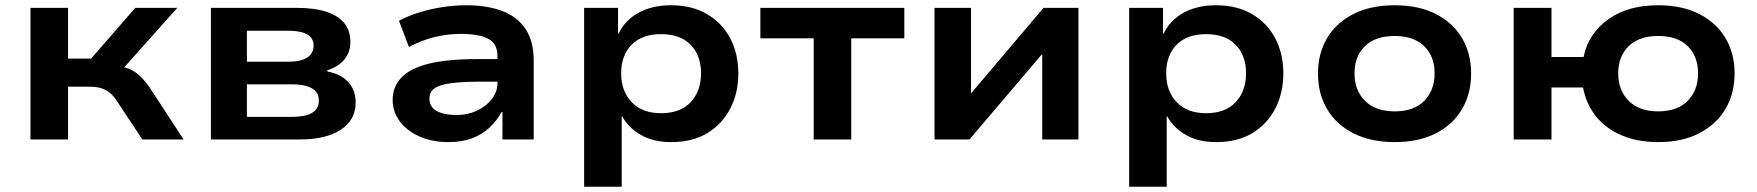

<svg xmlns="http://www.w3.org/2000/svg" viewBox="-20 -531 6690 731"><path d="M96 0V-501H239V-308H327L495 -501H655L429 -248L416 -281Q448 -278 470 -269.5Q492 -261 511.5 -243Q531 -225 551 -196L679 0H522L426 -145Q413 -165 399 -177Q385 -189 366 -195Q347 -201 318 -201H239V0Z M783 0V-501H1110Q1179 -501 1224.5 -485.5Q1270 -470 1292 -441.5Q1314 -413 1314 -371Q1314 -333 1291.5 -305Q1269 -277 1225 -263L1227 -259Q1265 -251 1288.5 -234Q1312 -217 1323 -193.5Q1334 -170 1334 -140Q1334 -75 1278 -37.5Q1222 0 1121 0ZM920 -86H1091Q1141 -86 1167.5 -101Q1194 -116 1194 -148Q1194 -180 1167 -195Q1140 -210 1092 -210H920ZM920 -296H1079Q1125 -296 1149.5 -312Q1174 -328 1174 -357Q1174 -386 1149.5 -400Q1125 -414 1078 -414H920Z M1687 10Q1626 10 1578 -11Q1530 -32 1502.5 -68.5Q1475 -105 1475 -150Q1475 -201 1508.5 -236Q1542 -271 1612.5 -288.5Q1683 -306 1795 -306H1893V-220H1803Q1752 -220 1716.5 -216.5Q1681 -213 1658.5 -206Q1636 -199 1625.5 -187Q1615 -175 1615 -156Q1615 -123 1643.5 -108Q1672 -93 1719 -93Q1760 -93 1795.5 -109.5Q1831 -126 1852.5 -154Q1874 -182 1874 -214V-318Q1874 -365 1838.5 -383.5Q1803 -402 1735 -402Q1686 -402 1637 -390.5Q1588 -379 1537 -352L1499 -452Q1537 -472 1578.5 -484.5Q1620 -497 1665 -504Q1710 -511 1756 -511Q1835 -511 1892.5 -489Q1950 -467 1981 -420.5Q2012 -374 2012 -299V0H1893V-104L1890 -105Q1872 -72 1844.5 -46Q1817 -20 1778.5 -5Q1740 10 1687 10Z M2204 180V-501H2333V-403H2335Q2361 -456 2413 -483.5Q2465 -511 2534 -511Q2614 -511 2671.5 -477.5Q2729 -444 2760 -385.5Q2791 -327 2791 -251Q2791 -177 2760.5 -118Q2730 -59 2673.5 -24.5Q2617 10 2535 10Q2468 10 2420.5 -17Q2373 -44 2349 -88H2347V180ZM2497 -100Q2570 -100 2609.5 -142Q2649 -184 2649 -252Q2649 -320 2609.5 -360.5Q2570 -401 2497 -401Q2424 -401 2384.5 -360.5Q2345 -320 2345 -252Q2345 -184 2385 -142Q2425 -100 2497 -100Z M3078 0V-385H2875V-501H3423V-385H3221V0Z M3538 0V-501H3677V-166H3669L3953 -501H4086V0H3948V-335H3956L3671 0Z M4279 180V-501H4408V-403H4410Q4436 -456 4488 -483.5Q4540 -511 4609 -511Q4689 -511 4746.5 -477.5Q4804 -444 4835 -385.5Q4866 -327 4866 -251Q4866 -177 4835.5 -118Q4805 -59 4748.5 -24.5Q4692 10 4610 10Q4543 10 4495.5 -17Q4448 -44 4424 -88H4422V180ZM4572 -100Q4645 -100 4684.5 -142Q4724 -184 4724 -252Q4724 -320 4684.5 -360.5Q4645 -401 4572 -401Q4499 -401 4459.5 -360.5Q4420 -320 4420 -252Q4420 -184 4460 -142Q4500 -100 4572 -100Z M5290 10Q5200 10 5134 -23Q5068 -56 5033 -115Q4998 -174 4998 -251Q4998 -328 5033 -386.5Q5068 -445 5133.5 -478Q5199 -511 5290 -511Q5381 -511 5446 -478Q5511 -445 5546 -386.5Q5581 -328 5581 -251Q5581 -174 5546 -115Q5511 -56 5446 -23Q5381 10 5290 10ZM5290 -107Q5363 -107 5402.5 -147Q5442 -187 5442 -252Q5442 -316 5402.5 -355Q5363 -394 5290 -394Q5216 -394 5176.5 -355Q5137 -316 5137 -252Q5137 -187 5177 -147Q5217 -107 5290 -107Z M6293 10Q6214 10 6153.5 -16Q6093 -42 6056 -88.5Q6019 -135 6007 -198H5887V0H5743V-501H5887V-314H6009Q6028 -404 6103 -457.5Q6178 -511 6293 -511Q6384 -511 6449 -478Q6514 -445 6549 -386.5Q6584 -328 6584 -252Q6584 -174 6549 -115.5Q6514 -57 6449 -23.5Q6384 10 6293 10ZM6293 -107Q6366 -107 6405.5 -147Q6445 -187 6445 -252Q6445 -316 6406 -355Q6367 -394 6293 -394Q6220 -394 6180.5 -355Q6141 -316 6141 -252Q6141 -187 6181 -147Q6221 -107 6293 -107Z"/></svg>

Font: Nunito Sans 7pt SemiExpanded
Style: Bold
Weight: 700
Width: 6
Designer: Vernon Adams
Foundry: Vernon Adams
Version: Version 3.101;gftools[0.9.27]